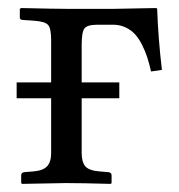

<svg xmlns="http://www.w3.org/2000/svg" viewBox="-20 -451 442 473"><path d="M181.2 -209V-74.2Q181.2 -51.8 190.4 -41Q199.7 -30.8 224.1 -28.8L247.1 -26.9Q254.9 -25.9 254.9 -19V0L252.9 2Q181.2 0 142.1 0L34.2 2L32.2 0V-19Q32.2 -25.9 40 -26.9L63 -28.8Q86.4 -30.8 96.2 -41.5Q106 -52.2 106 -74.2V-209H21V-248H106V-352.1Q106 -380.9 98.6 -389.4Q91.3 -397.9 64.9 -399.9L35.2 -401.9Q28.8 -402.8 28.8 -407.2V-429.2L32.2 -431.2Q114.3 -429.2 144 -429.2H259.8L365.2 -431.2L367.2 -429.2Q369.6 -357.4 378.9 -278.8L352.1 -274.9Q347.7 -294.4 342.8 -309.6Q337.9 -324.7 330.1 -340.3Q322.3 -356 312.7 -366.5Q303.2 -377 289.3 -383.5Q275.4 -390.1 258.8 -390.1H220.2Q195.3 -390.1 188.2 -381.1Q181.2 -372.1 181.2 -340.8V-248H273.9V-209Z"/></svg>

Font: Linux Libertine G
Style: Regular
Weight: 400
Designer: Philipp H. Poll
Foundry: Philipp H. Poll
Version: Version 4.7.5